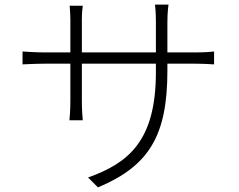

<svg xmlns="http://www.w3.org/2000/svg" viewBox="-20 -787 1040 835"><path d="M708 -559V-692C708 -730 712 -763 713 -767H654C655 -763 658 -730 658 -692V-559H336V-701C336 -732 339 -758 340 -762H283C283 -758 286 -729 286 -700V-559H173C135 -559 81 -563 78 -563V-507C82 -507 133 -510 173 -510H286V-346C286 -312 283 -268 282 -264H340C339 -268 336 -314 336 -346V-510H658V-473C658 -173 538 -78 363 -15L406 28C630 -66 708 -199 708 -480V-510H830C870 -510 906 -507 911 -507V-563C905 -562 870 -559 830 -559Z"/></svg>

Font: Noto Sans Japanese Light
Style: Regular
Weight: 300
Designer: Ryoko NISHIZUKA (kana & ideographs); Paul D. Hunt (Latin, Greek & Cyrillic); Wenlong ZHANG (bopomofo); Sandoll Communica
Foundry: Adobe Systems Incorporated
Version: Version 1.000;PS 1;hotconv 1.0.78;makeotf.lib2.5.61930